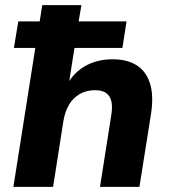

<svg xmlns="http://www.w3.org/2000/svg" viewBox="-20 -725 668 745"><path d="M32 0 117 -539H34L51 -642H134L144 -705H296L285 -642H471L455 -539H269L246 -393H238Q265 -443 311 -469Q357 -495 417 -495Q472 -495 509 -472.5Q546 -450 561.5 -403Q577 -356 566 -283L521 0H368L412 -280Q417 -312 412 -332.5Q407 -353 392 -364Q377 -375 349 -375Q316 -375 290 -360.5Q264 -346 248 -319Q232 -292 226 -255L186 0Z"/></svg>

Font: Nunito Sans 11pt ExtraBold
Style: Italic
Weight: 800
Italic angle: -9°
Version: Version 3.101;gftools[0.9.27]